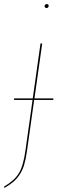

<svg xmlns="http://www.w3.org/2000/svg" viewBox="-52 -731 298 943"><path d="M167 -700.7Q167 -705.1 169.9 -708Q172.9 -710.9 177.7 -710.9Q187 -710.9 187 -702.1Q187 -697.8 184.1 -694.6Q181.2 -691.4 176.8 -691.4Q172.4 -691.4 169.7 -694.1Q167 -696.8 167 -700.7ZM210.4 -247.6 209.5 -240.2H115.7L81.1 6.8Q75.2 49.3 66.7 78.1Q58.1 106.9 43.7 127.9Q29.3 148.9 12.9 162.6Q-3.4 176.3 -29.8 191.9L-32.2 185.5Q17.1 157.2 39.8 121.3Q62.5 85.4 73.2 6.8L107.9 -240.2H16.6L17.6 -247.6H108.9L147 -517.6H155.3L117.2 -247.6Z"/></svg>

Font: Fira Sans Compressed Eight
Style: Italic
Weight: 100
Width: 3
Italic angle: -8°
Designer: Carrois Corporate & Edenspiekermann AG
Foundry: Carrois Corporate GbR & Edenspiekermann AG
Version: Version 4.203;PS 004.203;hotconv 1.0.88;makeotf.lib2.5.64775